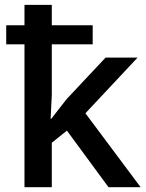

<svg xmlns="http://www.w3.org/2000/svg" viewBox="-20 -780 608 800"><path d="M5.9 -674.8H82V-759.8H195.8V-674.8H366.2V-595.2H195.8V-382.8L190.9 -285.2H193.8L256.8 -366.2L419.9 -540H553.2L335.9 -308.1L565.9 0H432.1L258.8 -235.8L195.8 -185.1V0H82V-595.2H5.9Z"/></svg>

Font: OpenSans-Semibold
Style: Regular
Weight: 600
Foundry: Ascender Corporation
Version: Version 1.10